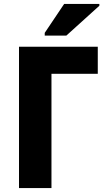

<svg xmlns="http://www.w3.org/2000/svg" viewBox="-20 -950 550 970"><path d="M76 0V-714H474V-577H240V0ZM206 -770V-784L304 -930H482V-921L315 -770Z"/></svg>

Font: Noto Sans SemiCondensed ExtraBold
Style: Regular
Weight: 800
Width: 4
Designer: Monotype Design Team
Foundry: Monotype Imaging Inc.
Version: Version 2.013; ttfautohint (v1.8.4.7-5d5b)